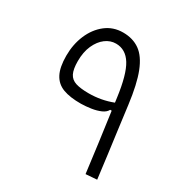

<svg xmlns="http://www.w3.org/2000/svg" viewBox="-165 -829 916 961"><g transform="rotate(30 293.0 -349.0)"><path d="M462.9 4.9Q452.6 -79.6 441.2 -162.4Q429.7 -245.1 417.5 -335.4H408.7Q400.4 -318.4 377 -308.1Q353.5 -297.9 324 -293.5Q294.4 -289.1 266.6 -288.6Q203.6 -288.1 163.1 -303.2Q122.6 -318.4 102.8 -356.2Q83 -394 83 -460.4Q83 -525.9 106.4 -581.1Q129.9 -636.2 172.6 -669.7Q215.3 -703.1 272.5 -703.1Q329.1 -703.1 369.1 -674.6Q409.2 -646 435.1 -580.1Q460.9 -514.2 475.1 -402.3Q484.4 -329.6 492.9 -264.9Q501.5 -200.2 510 -136Q518.6 -71.8 527.3 0ZM411.6 -378.4Q409.7 -391.6 408.2 -403.8Q391.6 -529.8 358.4 -583.5Q325.2 -637.2 269 -637.2Q236.8 -637.2 209 -616.5Q181.2 -595.7 163.8 -557.1Q146.5 -518.6 146.5 -465.8Q146.5 -419.4 158.7 -395Q170.9 -370.6 199 -361.8Q227.1 -353 273.9 -353Q346.2 -353 411.6 -378.4Z"/></g></svg>

Font: Cascadia Code NF Light
Style: Regular
Weight: 300
Monospace: yes
Designer: Aaron Bell
Foundry: Saja Typeworks
Version: Version 2404.023; ttfautohint (v1.8.4)